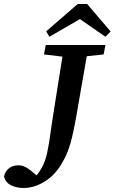

<svg xmlns="http://www.w3.org/2000/svg" viewBox="-57 -887 571 956"><path d="M162 -616 171 -663H468L459 -616L375 -607L323 -309Q309 -228 294.5 -176.5Q280 -125 260 -90Q226 -23 171.5 13Q117 49 61 49Q24 49 -3 35Q-30 21 -37 -8Q-32 -34 -12.5 -49Q7 -64 35 -64Q54 -64 73 -53.5Q92 -43 125 -14Q145 -37 159.5 -69Q174 -101 181 -143Q187 -172 191 -201.5Q195 -231 200.5 -267.5Q206 -304 214 -354Q223 -412 233 -474Q243 -536 254 -605ZM377 -867 494 -730 468 -704 341 -792 189 -704 173 -731 330 -867Z"/></svg>

Font: Source Serif Pro SemiBold
Style: Italic
Weight: 600
Italic angle: -12°
Designer: Frank Grießhammer
Foundry: Adobe Systems Incorporated
Version: Version 3.001;hotconv 1.0.111;makeotfexe 2.5.65597